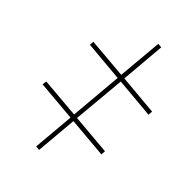

<svg xmlns="http://www.w3.org/2000/svg" viewBox="-111 -732 831 831"><g transform="rotate(20 304.5 -317.0)"><path d="M153 -13 250 -181 413 -87 423 -105 260 -199 384 -412 546 -318 556 -336 394 -430 498 -611 481 -621 376 -440 214 -533 204 -516 366 -422 243 -209 81 -302 70 -285 233 -191 136 -23Z"/></g></svg>

Font: Noto Serif Display ExtraBold
Style: Italic
Weight: 800
Italic angle: -12°
Designer: Monotype Design Team
Foundry: Monotype Imaging Inc.
Version: Version 2.009